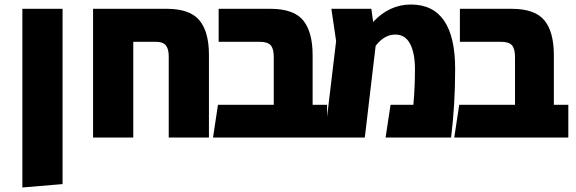

<svg xmlns="http://www.w3.org/2000/svg" viewBox="-20 -609 2548 850"><path d="M79 221V-570H257V206Z M718 -570Q820 -570 862.5 -519.5Q905 -469 905 -366V0H727V-359Q727 -393 714 -408.5Q701 -424 670 -424H570V0H392V-570Z M1364 -145H1428V0H923L945 -145H1192V-357Q1192 -393 1178.5 -408.5Q1165 -424 1129 -424H948V-570H1177Q1280 -570 1322 -519Q1364 -468 1364 -364Z M1799 -589Q1995 -589 1995 -303Q1995 -146 1977 0H1687L1709 -145H1810Q1817 -220 1817 -303Q1817 -374 1795.5 -415Q1774 -456 1730 -456Q1681 -456 1643 -406L1595 0H1417L1468 -427L1447 -570H1624L1632 -512Q1704 -589 1799 -589Z M2432 -145H2496V0H1991L2013 -145H2260V-357Q2260 -393 2246.5 -408.5Q2233 -424 2197 -424H2016V-570H2245Q2348 -570 2390 -519Q2432 -468 2432 -364Z"/></svg>

Font: FiraGO ExtraBold
Style: Regular
Weight: 800
Designer: bBox Type
Foundry: bBox Type GmbH
Version: Version 1.001;PS 001.001;hotconv 1.0.88;makeotf.lib2.5.64775